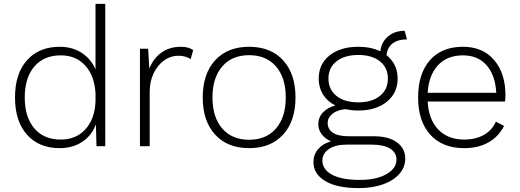

<svg xmlns="http://www.w3.org/2000/svg" viewBox="-20 -750 2667 985"><path d="M520 -730V0H475L472 -112Q451 -55 402 -22.5Q353 10 286 10Q180 10 118.5 -59Q57 -128 57 -250Q57 -372 118.5 -441Q180 -510 286 -510Q351 -510 399 -479Q447 -448 470 -394V-730ZM470 -229V-271Q465 -361 417.5 -413.5Q370 -466 292 -466Q205 -466 156 -408.5Q107 -351 107 -250Q107 -149 156 -91.5Q205 -34 292 -34Q370 -34 418 -86.5Q466 -139 470 -229Z M971 -493 958 -446Q935 -464 894 -464Q856 -464 822.5 -440.5Q789 -417 768.5 -374.5Q748 -332 748 -280V0H698V-500H740L746 -398Q767 -451 808.5 -480.5Q850 -510 908 -510Q948 -510 971 -493Z M1496 -250Q1496 -129 1432.5 -59.5Q1369 10 1258 10Q1147 10 1083.5 -59.5Q1020 -129 1020 -250Q1020 -371 1083.5 -440.5Q1147 -510 1258 -510Q1369 -510 1432.5 -440.5Q1496 -371 1496 -250ZM1070 -250Q1070 -149 1120 -91Q1170 -33 1258 -33Q1346 -33 1396 -91Q1446 -149 1446 -250Q1446 -351 1396 -409Q1346 -467 1258 -467Q1170 -467 1120 -409Q1070 -351 1070 -250Z M2059 63Q2059 108 2028.5 142.5Q1998 177 1944 196Q1890 215 1821 215Q1708 215 1648 178.5Q1588 142 1588 82Q1588 43 1612 15Q1636 -13 1678 -25Q1648 -38 1630.5 -61Q1613 -84 1613 -112Q1613 -148 1636.5 -173Q1660 -198 1700 -209Q1659 -230 1637 -265.5Q1615 -301 1615 -347Q1615 -421 1670.5 -465.5Q1726 -510 1818 -510Q1882 -510 1931 -487Q1937 -535 1971 -563.5Q2005 -592 2056 -592L2068 -548Q2021 -548 1994 -527Q1967 -506 1963 -467Q2020 -421 2020 -347Q2020 -273 1964.5 -228Q1909 -183 1818 -183Q1787 -183 1750 -190Q1708 -185 1684.5 -165.5Q1661 -146 1661 -119Q1661 -87 1688 -69Q1715 -51 1769 -51H1898Q1973 -51 2016 -20Q2059 11 2059 63ZM1818 -225Q1888 -225 1929 -258Q1970 -291 1970 -347Q1970 -403 1929 -435.5Q1888 -468 1818 -468Q1748 -468 1706.5 -435.5Q1665 -403 1665 -347Q1665 -291 1706 -258Q1747 -225 1818 -225ZM2014 69Q2014 33 1981.5 12.5Q1949 -8 1887 -8H1758Q1701 -8 1667.5 14.5Q1634 37 1634 74Q1634 120 1684 146.5Q1734 173 1826 173Q1911 173 1962.5 143.5Q2014 114 2014 69Z M2571 -229H2174Q2179 -137 2228.5 -85.5Q2278 -34 2361 -34Q2420 -34 2462.5 -58Q2505 -82 2524 -126L2566 -104Q2538 -49 2486 -19.5Q2434 10 2361 10Q2250 10 2187.5 -59Q2125 -128 2125 -250Q2125 -372 2185.5 -441Q2246 -510 2355 -510Q2457 -510 2515 -442Q2573 -374 2573 -262Q2573 -245 2571 -229ZM2174 -274H2526Q2521 -364 2476.5 -415Q2432 -466 2355 -466Q2274 -466 2227 -415.5Q2180 -365 2174 -274Z"/></svg>

Font: Work Sans Light
Style: Regular
Weight: 300
Designer: Wei Huang
Foundry: Wei Huang
Version: Version 1.500